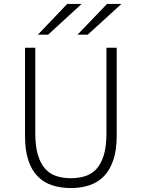

<svg xmlns="http://www.w3.org/2000/svg" viewBox="-20 -942 719 974"><path d="M340 12Q287 12 244.5 -2Q202 -16 171 -47.5Q140 -79 123.5 -129.5Q107 -180 107 -252V-700H159V-267Q159 -201 172 -157Q185 -113 208.5 -86.5Q232 -60 265.5 -49Q299 -38 340 -38Q376 -38 409 -47.5Q442 -57 466.5 -82Q491 -107 505.5 -151.5Q520 -196 520 -267V-700H572V-252Q572 -182 555.5 -132Q539 -82 509 -50Q479 -18 436 -3Q393 12 340 12ZM224 -766H172Q209 -805 246.5 -844Q284 -883 321 -922H394Q352 -883 309 -844Q266 -805 224 -766ZM425 -766H373L523 -922H596Z"/></svg>

Font: Transpass ExtraLight
Style: Regular
Weight: 200
Designer: Delve Withrington
Foundry: Delve Fonts
Version: Version 1.001;December 18, 2019;FontCreator 12.0.0.2547 64-b